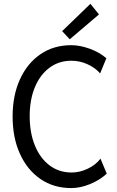

<svg xmlns="http://www.w3.org/2000/svg" viewBox="-20 -960 602 988"><path d="M346.7 7.8Q256.3 7.8 188.5 -38.6Q120.6 -85 82.8 -168Q44.9 -251 44.9 -360.4Q44.9 -469.2 82.8 -552Q120.6 -634.8 188.5 -681.2Q256.3 -727.5 346.7 -727.5Q391.6 -727.5 442.4 -709Q493.2 -690.4 527.3 -660.2L495.1 -582Q473.1 -609.4 432.4 -628.4Q391.6 -647.5 347.7 -647.5Q282.7 -647.5 234.4 -611.3Q186 -575.2 159.4 -511Q132.8 -446.8 132.8 -362.3Q132.8 -276.4 159.7 -210.9Q186.5 -145.5 235.1 -108.9Q283.7 -72.3 348.6 -72.3Q391.1 -72.3 432.4 -92.3Q473.6 -112.3 497.1 -143.6L529.3 -66.4Q494.1 -33.7 443.8 -12.9Q393.6 7.8 346.7 7.8ZM338.9 -757.8 299.8 -799.8 445.3 -940.4 489.3 -885.7Z"/></svg>

Font: Reddit Mono
Style: Regular
Weight: 400
Monospace: yes
Designer: Stephen Hutchings
Foundry: Reddit
Version: Version 1.014; ttfautohint (v1.8.4.7-5d5b)